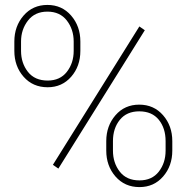

<svg xmlns="http://www.w3.org/2000/svg" viewBox="-20 -741 751 771"><path d="M37.6 -574.2Q37.6 -635.7 74.7 -678.5Q111.8 -721.2 170.4 -721.2Q228.5 -721.2 265.6 -678.5Q302.7 -635.7 302.7 -574.2V-536.6Q302.7 -475.1 265.9 -432.9Q229 -390.6 171.4 -390.6Q111.8 -390.6 74.7 -432.9Q37.6 -475.1 37.6 -536.6ZM64.5 -536.6Q64.5 -487.8 92 -452.6Q119.6 -417.5 171.4 -417.5Q221.2 -417.5 248.5 -452.6Q275.9 -487.8 275.9 -536.6V-574.2Q275.9 -623 248.3 -658.7Q220.7 -694.3 170.4 -694.3Q120.1 -694.3 92.3 -658.4Q64.5 -622.6 64.5 -574.2ZM406.7 -174.3Q406.7 -235.4 443.6 -278.1Q480.5 -320.8 539.1 -320.8Q597.7 -320.8 634.8 -278.3Q671.9 -235.8 671.9 -174.3V-136.2Q671.9 -74.7 635 -32.2Q598.1 10.3 540 10.3Q481 10.3 443.8 -32.2Q406.7 -74.7 406.7 -136.2ZM433.6 -136.2Q433.6 -86.9 460.9 -51.8Q488.3 -16.6 540 -16.6Q590.3 -16.6 617.7 -51.8Q645 -86.9 645 -136.2V-174.3Q645 -226.1 617.7 -260Q590.3 -293.9 539.1 -293.9Q488.8 -293.9 461.2 -259.8Q433.6 -225.6 433.6 -174.3ZM214.4 -64 192.4 -79.1 539.6 -634.8 561.5 -619.6Z"/></svg>

Font: TypoPRO Roboto Slab
Style: Thin
Weight: 250
Designer: Google
Version: Version 1.100263; 2013; ttfautohint (v0.94.20-1c74) -l 8 -r 